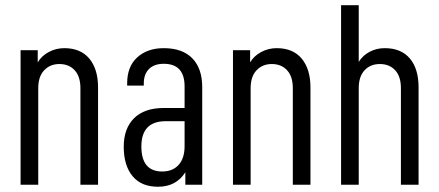

<svg xmlns="http://www.w3.org/2000/svg" viewBox="-20 -710 1687 738"><path d="M59.1 -517.1H125V-470.2Q139.6 -495.1 167 -509.8Q194.8 -524.9 227.1 -524.9Q289.6 -524.9 323.2 -484.9Q356.9 -444.3 356.9 -374V0H289.1V-371.1Q289.1 -416 267.1 -439.9Q245.1 -463.9 208 -463.9Q172.4 -463.9 149.4 -439.5Q127 -415.5 127 -371.1V0H59.1Z M719.7 -485.4Q757.3 -446.3 757.3 -375V0H692.4V-47.9Q657.2 7.8 587.4 7.8Q523.4 7.8 489.7 -32.7Q455.6 -73.7 455.6 -146Q455.6 -215.8 495.1 -255.4Q534.7 -294.9 609.4 -294.9H689.5V-377.9Q689.5 -464.8 609.4 -464.8Q572.8 -464.8 552.7 -444.8Q532.7 -424.8 532.7 -389.2V-380.9H468.8V-390.1Q468.8 -453.6 506.8 -488.8Q545.9 -524.9 609.4 -524.9Q681.6 -524.9 719.7 -485.4ZM667 -76.7Q689.5 -102.1 689.5 -147.9V-244.1H616.7Q523.4 -244.1 523.4 -147Q523.4 -50.8 603.5 -50.8Q644 -50.8 667 -76.7Z M875.5 -517.1H941.4V-470.2Q956.1 -495.1 983.4 -509.8Q1011.2 -524.9 1043.5 -524.9Q1106 -524.9 1139.6 -484.9Q1173.3 -444.3 1173.3 -374V0H1105.5V-371.1Q1105.5 -416 1083.5 -439.9Q1061.5 -463.9 1024.4 -463.9Q988.8 -463.9 965.8 -439.5Q943.4 -415.5 943.4 -371.1V0H875.5Z M1291 -689.9H1358.9V-472.2Q1375 -497.6 1401.4 -511.2Q1427.2 -524.9 1459 -524.9Q1521.5 -524.9 1555.2 -485.4Q1588.9 -445.8 1588.9 -374V0H1521V-371.1Q1521 -416 1499 -439.9Q1477.1 -463.9 1439.9 -463.9Q1403.8 -463.9 1381.3 -439.9Q1358.9 -416 1358.9 -371.1V0H1291Z"/></svg>

Font: D-DIN Condensed
Style: Regular
Weight: 400
Width: 3
Designer: Charles Nix
Foundry: Datto Inc.
Version: Version 1.00